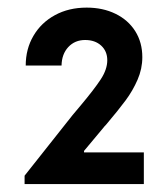

<svg xmlns="http://www.w3.org/2000/svg" viewBox="-20 -916 428 492"><path d="M43 -465.8 166 -621.1 186.5 -645.5Q221.7 -687.5 238.3 -712.9Q254.9 -738.3 254.9 -761.7Q254.9 -784.7 239.3 -799.1Q223.6 -813.5 198.2 -813.5Q171.9 -813.5 155 -795.4Q138.2 -777.3 137.7 -748H45.9Q45.9 -790.5 65.7 -824.2Q85.4 -857.9 120.8 -877.2Q156.2 -896.5 202.1 -896.5Q243.7 -896.5 276.1 -880.6Q308.6 -864.7 326.7 -835.9Q344.7 -807.1 344.7 -769.5Q344.7 -739.7 332.5 -711.7Q320.3 -683.6 302.2 -659.2Q284.2 -634.8 252 -596.7Q247.1 -591.8 245.1 -588.9L195.3 -529.3V-525.4H348.6V-444.3H43Z"/></svg>

Font: Reddit Sans Chocolate SemiBold
Style: Regular
Weight: 600
Designer: Stephen Hutchings
Foundry: Reddit
Version: Version 1.011